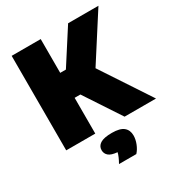

<svg xmlns="http://www.w3.org/2000/svg" viewBox="-226 -891 1215 1302"><g transform="rotate(-30 381.5 -240.0)"><path d="M60 0V-740H287.5V-475.5H332L502 -740H739.5L510.5 -383L763 0H517L332.5 -280H287.5V0ZM323.5 259.5Q348.5 215 355.5 185Q307.5 181 287.8 163.5Q268 146 268 119.5Q268 87.5 296 69.8Q324 52 387 52Q450 52 478 75.2Q506 98.5 506 140.5Q506 171 493 204Q480 237 459 259.5Z"/></g></svg>

Font: Encode Sans SemiExpanded SemiExpanded Black
Style: Regular
Weight: 900
Width: 6
Designer: Multiple Designers
Foundry: Impallari Type
Version: Version 3.000; ttfautohint (v1.8.3) -l 8 -r 50 -G 200 -x 14 